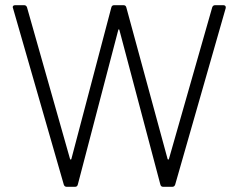

<svg xmlns="http://www.w3.org/2000/svg" viewBox="-20 -720 918 740"><path d="M809 -700H841Q846 -700 848.5 -697Q851 -694 850 -689L655 -8Q652 0 644 0H609Q600 0 598 -9L440 -605Q439 -607 438 -607Q437 -607 436 -605L280 -9Q278 0 269 0H237Q229 0 226 -8L30 -689L29 -692Q29 -700 39 -700H73Q81 -700 84 -692L250 -107Q251 -105 252.5 -105Q254 -105 255 -107L409 -691Q411 -700 420 -700H456Q465 -700 467 -691L626 -107Q627 -105 628.5 -105Q630 -105 631 -107L798 -692Q801 -700 809 -700Z"/></svg>

Font: Barlow Light
Style: Regular
Weight: 300
Designer: Jeremy Tribby
Foundry: Tribby Type
Version: Version 1.422